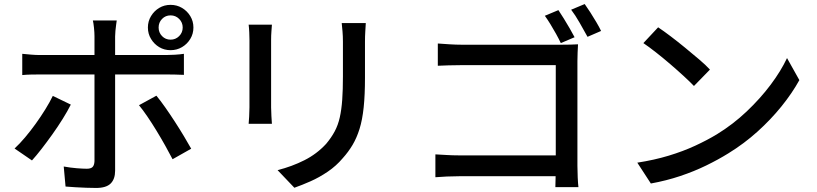

<svg xmlns="http://www.w3.org/2000/svg" viewBox="-20 -880 4040 949"><path d="M764 -744Q764 -719 781 -701.5Q798 -684 823 -684Q848 -684 865.5 -701.5Q883 -719 883 -744Q883 -769 865.5 -786.5Q848 -804 823 -804Q798 -804 781 -786.5Q764 -769 764 -744ZM711 -744Q711 -775 726.5 -800.5Q742 -826 767 -841Q792 -856 823 -856Q854 -856 879.5 -841Q905 -826 920.5 -800.5Q936 -775 936 -744Q936 -713 920.5 -687.5Q905 -662 879.5 -647Q854 -632 823 -632Q792 -632 767 -647Q742 -662 726.5 -687.5Q711 -713 711 -744ZM557 -779Q556 -772 554 -757.5Q552 -743 550.5 -727.5Q549 -712 549 -700Q549 -673 549 -638Q549 -603 549 -569Q549 -535 549 -508Q549 -488 549 -450.5Q549 -413 549 -366.5Q549 -320 549 -270.5Q549 -221 549 -174.5Q549 -128 549 -92Q549 -56 549 -36Q549 5 527 27Q505 49 455 49Q432 49 405.5 48Q379 47 353 45.5Q327 44 304 42L295 -57Q328 -51 359 -48.5Q390 -46 409 -46Q429 -46 437.5 -54.5Q446 -63 447 -83Q447 -95 447 -127Q447 -159 447 -203Q447 -247 447 -295.5Q447 -344 447 -387.5Q447 -431 447 -463.5Q447 -496 447 -508Q447 -525 447 -560.5Q447 -596 447 -634.5Q447 -673 447 -701Q447 -719 444.5 -743Q442 -767 439 -779ZM90 -614Q111 -612 133.5 -610Q156 -608 179 -608Q192 -608 228.5 -608Q265 -608 317 -608Q369 -608 428.5 -608Q488 -608 548 -608Q608 -608 660 -608Q712 -608 749 -608Q786 -608 800 -608Q819 -608 844.5 -609.5Q870 -611 889 -614V-510Q868 -511 844 -511.5Q820 -512 801 -512Q787 -512 750 -512Q713 -512 661 -512Q609 -512 549.5 -512Q490 -512 430.5 -512Q371 -512 319 -512Q267 -512 230.5 -512Q194 -512 180 -512Q157 -512 133.5 -511.5Q110 -511 90 -509ZM330 -363Q314 -331 290 -292.5Q266 -254 238.5 -215.5Q211 -177 185 -143.5Q159 -110 138 -87L52 -146Q77 -169 104 -201Q131 -233 156.5 -268.5Q182 -304 204 -339.5Q226 -375 241 -406ZM753 -407Q773 -383 796.5 -349.5Q820 -316 844 -279Q868 -242 889 -207Q910 -172 925 -145L833 -93Q817 -124 796.5 -160.5Q776 -197 753.5 -234Q731 -271 708.5 -304Q686 -337 667 -360Z M1788 -766Q1787 -747 1785.5 -724Q1784 -701 1784 -674Q1784 -651 1784 -617.5Q1784 -584 1784 -550.5Q1784 -517 1784 -496Q1784 -411 1777.5 -349Q1771 -287 1757 -242.5Q1743 -198 1722.5 -163.5Q1702 -129 1674 -98Q1642 -60 1600 -31.5Q1558 -3 1515 16Q1472 35 1435 48L1352 -39Q1423 -57 1484.5 -88Q1546 -119 1592 -169Q1618 -200 1634.5 -231Q1651 -262 1659.5 -300Q1668 -338 1671.5 -387Q1675 -436 1675 -502Q1675 -524 1675 -557Q1675 -590 1675 -622Q1675 -654 1675 -674Q1675 -701 1673 -724Q1671 -747 1669 -766ZM1324 -758Q1323 -743 1321.5 -724Q1320 -705 1320 -684Q1320 -675 1320 -650.5Q1320 -626 1320 -592Q1320 -558 1320 -521Q1320 -484 1320 -449Q1320 -414 1320 -387.5Q1320 -361 1320 -349Q1320 -330 1321.5 -306.5Q1323 -283 1324 -268H1209Q1210 -280 1211.5 -303.5Q1213 -327 1213 -349Q1213 -361 1213 -388Q1213 -415 1213 -449.5Q1213 -484 1213 -521.5Q1213 -559 1213 -592.5Q1213 -626 1213 -650.5Q1213 -675 1213 -684Q1213 -698 1212 -720.5Q1211 -743 1209 -758Z M2740 -830Q2752 -812 2767 -788Q2782 -764 2796 -739.5Q2810 -715 2820 -696L2752 -667Q2742 -688 2728.5 -712.5Q2715 -737 2700.5 -760.5Q2686 -784 2673 -802ZM2870 -860Q2883 -842 2898 -818.5Q2913 -795 2927.5 -770.5Q2942 -746 2951 -727L2884 -698Q2867 -729 2845 -767.5Q2823 -806 2803 -832ZM2144 -665Q2170 -663 2202.5 -661Q2235 -659 2260 -659H2757Q2777 -659 2800 -659.5Q2823 -660 2837 -661Q2836 -644 2835 -620.5Q2834 -597 2834 -578V-60Q2834 -34 2835.5 -2.5Q2837 29 2839 45H2725Q2725 29 2726 3.5Q2727 -22 2727 -49V-558H2260Q2231 -558 2197 -557Q2163 -556 2144 -555ZM2132 -117Q2154 -116 2185 -114Q2216 -112 2248 -112H2786V-9H2251Q2222 -9 2188 -7.5Q2154 -6 2132 -4Z M3233 -745Q3260 -727 3295 -700.5Q3330 -674 3366.5 -644Q3403 -614 3436 -586Q3469 -558 3489 -536L3410 -455Q3391 -475 3360 -503.5Q3329 -532 3293.5 -562.5Q3258 -593 3223 -620.5Q3188 -648 3160 -667ZM3130 -76Q3214 -89 3285 -110.5Q3356 -132 3415.5 -159.5Q3475 -187 3523 -216Q3603 -265 3670.5 -329Q3738 -393 3789 -461Q3840 -529 3870 -593L3931 -484Q3895 -419 3842.5 -354Q3790 -289 3724 -229.5Q3658 -170 3580 -122Q3530 -91 3470.5 -62Q3411 -33 3342.5 -10Q3274 13 3197 27Z"/></svg>

Font: Noto Sans JP Thin Medium
Style: Regular
Weight: 500
Version: Version 2.004-H2;hotconv 1.0.118;makeotfexe 2.5.65603